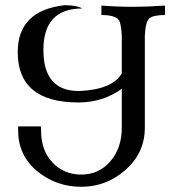

<svg xmlns="http://www.w3.org/2000/svg" viewBox="-20 -715 709 745"><path d="M295.4 9.8Q197.8 9.8 124 -51Q50.3 -111.8 50.3 -210V-224.6H139.2V-210Q139.2 -131.3 183.6 -84.5Q228 -37.6 295.4 -37.6Q363.8 -37.6 408.2 -89.1Q452.6 -140.6 452.6 -219.7V-370.6Q379.4 -317.4 284.7 -317.4Q48.8 -317.4 48.8 -512.7Q48.8 -674.3 231 -694.8Q277.8 -694.8 298.8 -682.1Q148.4 -682.1 148.4 -521Q148.4 -361.8 286.1 -361.8Q416 -367.2 452.6 -430.2V-574.2Q451.2 -608.9 444.8 -629.9Q436 -656.7 373.5 -656.7V-693.4Q438 -688.5 497.6 -688.5Q549.8 -688.5 620.1 -693.4V-656.7Q577.1 -656.7 560.8 -644.8Q544.4 -632.8 542 -575.7V-219.7Q542 -122.1 467.5 -56.2Q393.1 9.8 295.4 9.8Z"/></svg>

Font: Almanac
Style: Regular
Weight: 400
Designer: Eden's Almanac
Version: Version 3.501;March 28, 2021;FontCreator 13.0.0.2683 64-bit